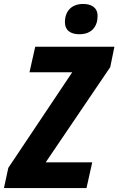

<svg xmlns="http://www.w3.org/2000/svg" viewBox="-58 -950 598 970"><path d="M343 -777C406 -777 435 -817 435 -869C435 -912 404 -930 362 -930C303 -930 270 -893 270 -838C270 -797 298 -777 343 -777ZM-38 0H379L408 -130H173L499 -611L520 -714H120L91 -585H307L-16 -102Z"/></svg>

Font: Noto Sans Display SemiCondensed Extra
Style: Italic
Weight: 800
Width: 4
Italic angle: -12°
Designer: Monotype Design Team
Foundry: Monotype Imaging Inc.
Version: Version 1.900